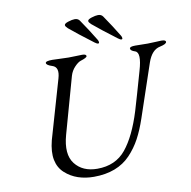

<svg xmlns="http://www.w3.org/2000/svg" viewBox="-92 -941 1041 1046"><g transform="rotate(-10 429.0 -418.0)"><path d="M603 -706Q518 -770 473 -808Q460 -820 460 -827Q460 -836 482 -843Q504 -850 518 -850Q536 -850 545 -837Q587 -776 622 -718Q627 -710 627 -703Q627 -697 621 -697Q615 -697 603 -706ZM474 -706Q389 -770 344 -808Q331 -820 331 -827Q331 -836 353 -843Q375 -850 389 -850Q407 -850 416 -837Q458 -776 493 -718Q498 -710 498 -703Q498 -697 492 -697Q486 -697 474 -706ZM752 -547Q748 -537 653 -254Q632 -192 607.5 -146.5Q583 -101 547 -63Q511 -25 460 -5.5Q409 14 344 14Q297 14 257 0.5Q217 -13 185.5 -41.5Q154 -70 145 -114.5Q136 -159 152 -222L246 -547Q264 -608 225 -620Q193 -630 193 -642Q193 -653 231 -653Q244 -653 273 -651.5Q302 -650 320 -650Q336 -650 361 -651Q386 -652 395 -652Q418 -652 418 -641Q418 -632 382 -621Q367 -616 348 -596Q329 -576 321 -549L234 -238Q205 -134 247 -80Q289 -26 370 -26Q471 -26 528.5 -96.5Q586 -167 627 -300Q649 -373 688 -511Q717 -609 683 -620Q658 -628 658 -640Q658 -651 689 -651Q703 -651 724 -650.5Q745 -650 758 -650Q774 -650 799.5 -651.5Q825 -653 834 -653Q858 -653 858 -642Q858 -630 821 -622Q775 -613 752 -547Z"/></g></svg>

Font: EB Garamond 12
Style: Italic
Weight: 400
Italic angle: -17°
Version: Version 0.016; ttfautohint (v1.8.4)